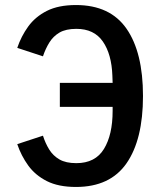

<svg xmlns="http://www.w3.org/2000/svg" viewBox="-20 -730 640 762"><path d="M281.5 12Q212 12 166 -11.2Q120 -34.5 92 -73.2Q64 -112 48.5 -158L150.5 -191.5Q160 -161.5 175.2 -136.8Q190.5 -112 216 -97.2Q241.5 -82.5 283 -82.5Q358 -82.5 392.5 -138.8Q427 -195 427 -290V-306H217.5V-401H427Q427 -414 426 -429.5Q423 -515 388.2 -565.2Q353.5 -615.5 283 -615.5Q241.5 -615.5 216.2 -600.8Q191 -586 175.8 -561.2Q160.5 -536.5 150.5 -506.5L48.5 -540Q64 -586 92 -624.8Q120 -663.5 166 -686.8Q212 -710 281.5 -710Q417 -710 482.2 -616Q547.5 -522 547.5 -349Q547.5 -176 482.2 -82Q417 12 281.5 12Z"/></svg>

Font: Lilex Medium
Style: Regular
Weight: 500
Designer: Mike Abbink, Paul van der Laan, Pieter van Rosmalen, Mikhael Khrustik
Foundry: Mikhael Khrustik
Version: Version 1.100